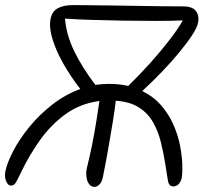

<svg xmlns="http://www.w3.org/2000/svg" viewBox="-20 -724 818 753"><path d="M351 9Q337 9 329 -2.5Q321 -14 319 -31Q317 -48 320 -62Q324 -79 330 -104.5Q336 -130 340 -150Q351 -205 358.5 -253Q366 -301 370 -328Q295 -318 238 -277Q181 -236 138 -176Q95 -116 63 -49Q50 -22 42.5 -9Q35 4 24 4Q11 4 4 -13.5Q-3 -31 1 -52Q8 -86 32 -132Q56 -178 94.5 -225.5Q133 -273 184 -313Q235 -353 295 -375Q259 -421 230 -471.5Q201 -522 186.5 -568.5Q172 -615 178 -648Q183 -678 205.5 -691Q228 -704 267 -704Q288 -704 327 -703.5Q366 -703 415.5 -702.5Q465 -702 517 -701Q569 -700 616.5 -699.5Q664 -699 698 -699Q735 -699 748.5 -680.5Q762 -662 757 -635Q753 -616 733.5 -586Q714 -556 683 -518.5Q652 -481 614.5 -442Q577 -403 538 -367Q584 -344 614 -308.5Q644 -273 661.5 -232Q679 -191 686.5 -151Q694 -111 695 -78.5Q696 -46 693 -29Q692 -18 683.5 -5.5Q675 7 660 7Q642 7 638.5 -16Q635 -39 628 -82Q621 -126 610.5 -168Q600 -210 580 -245Q560 -280 525 -302.5Q490 -325 434 -329Q431 -299 423 -250Q415 -201 405 -143.5Q395 -86 384 -32Q380 -10 370 -0.5Q360 9 351 9ZM407 -395Q447 -395 483 -387Q530 -433 572 -480Q614 -527 646.5 -569.5Q679 -612 697 -644Q656 -642 595 -642Q534 -642 467 -643Q400 -644 338.5 -646Q277 -648 235 -651Q240 -588 270.5 -524.5Q301 -461 354 -391Q381 -395 407 -395Z"/></svg>

Font: Shantell Sans Normal
Style: Italic
Weight: 300
Italic angle: -11.31°
Designer: Stephen Nixon, Anya Danilova, Shantell Martin
Foundry: Arrow Type
Version: Version 1.008;[a672d596b]